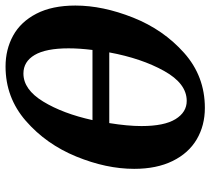

<svg xmlns="http://www.w3.org/2000/svg" viewBox="-54 -712 776 709"><g transform="rotate(-90 334.5 -357.0)"><path d="M669 -467Q669 -366 624.5 -254Q580 -142 494 -65.5Q408 11 291 11Q226 11 175 -19Q124 -49 95 -108Q66 -167 66 -250Q66 -353 111.5 -464Q157 -575 243 -650Q329 -725 444 -725Q507 -725 558 -697Q609 -669 639 -611Q669 -553 669 -467ZM246 -404H505Q511 -452 511 -492Q511 -576 486.5 -617.5Q462 -659 418 -659Q359 -659 314.5 -586Q270 -513 246 -404ZM496 -342H235Q224 -274 224 -223Q224 -139 249.5 -97.5Q275 -56 317 -56Q381 -56 427.5 -139.5Q474 -223 496 -342Z"/></g></svg>

Font: Noto Serif CondExtraBold
Style: Italic
Weight: 800
Width: 3
Italic angle: -12°
Designer: Monotype Design Team
Foundry: Monotype Imaging Inc.
Version: Version 1.001